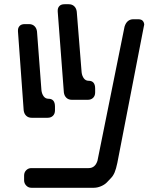

<svg xmlns="http://www.w3.org/2000/svg" viewBox="-20 -784 768 908"><path d="M92 -262Q94 -246 104 -236.5Q114 -227 130 -227H205Q221 -227 230.5 -236.5Q240 -246 240 -262V-280Q240 -317 209 -317Q195 -317 186.5 -328.5Q178 -340 176 -357L155 -635Q153 -651 143 -660.5Q133 -670 117 -670H97Q81 -670 73 -661.5Q65 -653 65 -641V-635ZM282 -347Q284 -331 294 -321.5Q304 -312 320 -312H395Q411 -312 420.5 -321.5Q430 -331 430 -347V-365Q430 -402 399 -402Q385 -402 376.5 -413.5Q368 -425 366 -442L343 -729Q341 -745 331 -754.5Q321 -764 305 -764H285Q269 -764 261 -755.5Q253 -747 253 -735V-729ZM441 -24Q430 11 399 11H128Q114 11 104 21Q94 31 94 46V69Q94 83 104 93.5Q114 104 128 104H424Q440 104 457 97Q474 90 485 79L504 59Q515 48 522 31.5Q529 15 535 -14L660 -658L662 -667Q662 -677 655.5 -685Q649 -693 633 -693H611Q580 -693 569 -658Z"/></svg>

Font: WD-XL Lubrifont TC
Style: Regular
Weight: 400
Designer: [WD-XL Lubrifont] Copyright 2020-2022 (c) NightFurySL2001, Skr-ZERO; [ZCOOL QingKe HuangYou] Copyright 2018-2022 (c) The
Version: Version 2.001;hotconv 1.1.1;makeotfexe 2.6.0